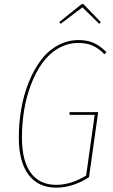

<svg xmlns="http://www.w3.org/2000/svg" viewBox="-20 -881 535 911"><path d="M268.1 -768.1 260.7 -775.9 367.2 -861.3H376L458.5 -775.9L450.7 -768.1L371.1 -846.2ZM353.5 -690.9Q394.5 -690.9 425.5 -676.8Q456.5 -662.6 485.4 -633.3L475.6 -623.5Q448.7 -651.4 419.9 -664.3Q391.1 -677.2 352.5 -677.2Q300.8 -677.2 256.6 -651.6Q212.4 -626 181.2 -582.5Q149.9 -539.1 127.7 -481.4Q105.5 -423.8 94.7 -359.6Q84 -295.4 84 -228.5Q84 -118.2 126 -61Q168 -3.9 247.1 -3.9Q316.4 -3.9 388.7 -47.9L429.2 -335.9H310.1V-349.1H445.8L402.3 -40Q325.2 9.3 246.6 9.3Q161.6 9.3 115.5 -51.8Q69.3 -112.8 69.3 -228.5Q69.3 -297.9 80.8 -364.3Q92.3 -430.7 116 -489.7Q139.6 -548.8 172.9 -593.8Q206.1 -638.7 252.7 -664.8Q299.3 -690.9 353.5 -690.9Z"/></svg>

Font: Fira Sans Compressed Hair
Style: Italic
Weight: 100
Width: 3
Italic angle: -8°
Designer: Carrois Corporate & Edenspiekermann AG
Foundry: Carrois Corporate GbR & Edenspiekermann AG
Version: Version 4.203;PS 004.203;hotconv 1.0.88;makeotf.lib2.5.64775